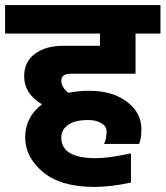

<svg xmlns="http://www.w3.org/2000/svg" viewBox="-50 -691 651 755"><path d="M483 -401H228Q191 -401 191 -374Q191 -348 219 -326Q257 -334 301 -334Q392 -334 449 -291Q506 -248 506 -183Q506 -145 497 -125H359Q369 -144 369 -175Q369 -194 349 -206.5Q329 -219 296 -219Q245 -219 218 -200Q191 -181 191 -150Q191 -69 327 -69Q378 -69 465 -88V27Q385 44 321 44Q189 44 119 -14.5Q49 -73 49 -151Q49 -230 115 -281Q45 -322 45 -391Q45 -449 88 -480Q131 -511 199 -511H343V-559H-30V-671H581V-559H483Z"/></svg>

Font: Hind Bold
Style: Regular
Weight: 700
Designer: Manushi Parikh, Satya Rajpurohit
Foundry: Indian Type Foundry
Version: Version 1.201;PS 1.0;hotconv 1.0.78;makeotf.lib2.5.61930; tt